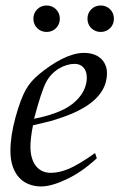

<svg xmlns="http://www.w3.org/2000/svg" viewBox="-20 -670 436 702"><path d="M327.6 -110.4 334 -91.3Q305.2 -64.9 277.6 -45.9Q250 -26.9 222.7 -14.2Q168 11.7 129.9 11.7Q108.4 11.7 88.4 4.6Q68.4 -2.4 52.7 -17.8Q37.1 -33.2 27.6 -58.3Q18.1 -83.5 18.1 -119.1Q18.1 -172.4 36.6 -240.7Q45.9 -274.4 55.2 -299.3Q64.5 -324.2 73.7 -340.8Q91.8 -373.5 124.5 -399.9Q143.6 -415.5 164.1 -429.4Q184.6 -443.4 205.3 -453.9Q226.1 -464.4 246.8 -470.5Q267.6 -476.6 287.1 -476.6Q305.7 -476.6 321 -471.7Q336.4 -466.8 347.4 -457.3Q358.4 -447.8 364.7 -433.8Q371.1 -419.9 371.1 -402.3Q371.1 -371.1 357.2 -345Q343.3 -318.8 316.9 -297.4Q290.5 -275.9 252 -258.5Q213.4 -241.2 164.1 -227.1L100.6 -211.9Q95.7 -187 93.5 -167.5Q91.3 -147.9 91.3 -133.8Q91.3 -109.9 96.9 -91.8Q102.5 -73.7 112.5 -61.8Q122.6 -49.8 136 -43.9Q149.4 -38.1 165.5 -38.1Q195.3 -38.1 229 -51.8Q264.6 -65.9 327.6 -110.4ZM104.5 -235.8Q167 -247.6 211.9 -269.5Q234.9 -281.2 251.2 -295.4Q267.6 -309.6 277.8 -325Q288.1 -340.3 292.7 -355.7Q297.4 -371.1 297.4 -385.3Q297.4 -410.2 285.2 -423.3Q272.9 -436.5 252.4 -436.5Q238.8 -436.5 224.1 -432.1Q209.5 -427.7 195.6 -419.4Q181.6 -411.1 169.4 -398.4Q157.2 -385.7 148.4 -369.1Q130.9 -335.4 104.5 -235.8ZM150.4 -649.9Q170.9 -649.9 184.8 -636Q198.7 -622.1 198.7 -601.6Q198.7 -581.1 184.8 -567.1Q170.9 -553.2 150.4 -553.2Q129.9 -553.2 116 -567.1Q102.1 -581.1 102.1 -601.6Q102.1 -622.1 116 -636Q129.9 -649.9 150.4 -649.9ZM348.1 -649.9Q368.7 -649.9 382.6 -636Q396.5 -622.1 396.5 -601.6Q396.5 -581.1 382.6 -567.1Q368.7 -553.2 348.1 -553.2Q327.6 -553.2 313.7 -567.1Q299.8 -581.1 299.8 -601.6Q299.8 -622.1 313.7 -636Q327.6 -649.9 348.1 -649.9Z"/></svg>

Font: XB Kayhan
Style: Italic
Weight: 400
Italic angle: -12°
Designer: Behnam
Foundry: Irmug
Version: Version 7.300 2009